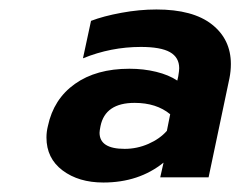

<svg xmlns="http://www.w3.org/2000/svg" viewBox="-20 -734 507 405"><path d="M78 -444Q78 -456 81 -468Q93 -525 138 -557Q183 -589 253 -589Q283 -589 309.5 -582.5Q336 -576 354 -564L356 -573Q358 -585 358 -590Q358 -613 338.5 -624Q319 -635 277 -635Q214 -635 155 -611L172 -690Q198 -700 236 -707Q274 -714 310 -714Q387 -714 427 -682.5Q467 -651 467 -599Q467 -584 464 -569L420 -360H318L325 -391Q273 -349 198 -349Q146 -349 112 -374.5Q78 -400 78 -444ZM332 -458 339 -493Q310 -517 264 -517Q202 -517 192 -468Q190 -458 190 -454Q190 -420 243 -420Q269 -420 293 -430.5Q317 -441 332 -458Z"/></svg>

Font: Prompt SemiBold
Style: Italic
Weight: 600
Italic angle: -12°
Designer: Katatrad Team
Foundry: CadsonDemak
Version: Version 1.001